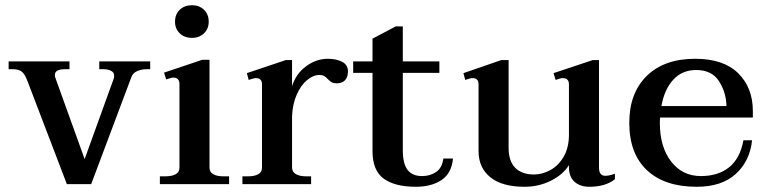

<svg xmlns="http://www.w3.org/2000/svg" viewBox="-20 -705 2933 735"><path d="M85 -395Q75 -422 63 -431Q51 -440 30 -440H13V-470H246V-440H228Q190 -440 190 -418Q190 -411 192 -407L304 -96L415 -403Q417 -408 417 -415Q417 -428 405 -434Q393 -440 377 -440H360V-470H555V-440H541Q522 -440 505.5 -433Q489 -426 483 -410L329 0H236Z M650 -622Q650 -650 668 -667.5Q686 -685 715 -685Q743 -685 761 -667.5Q779 -650 779 -622Q779 -595 761 -577.5Q743 -560 715 -560Q686 -560 668 -577.5Q650 -595 650 -622ZM592 -30H613Q638 -30 652.5 -38Q667 -46 667 -63V-383Q667 -408 643 -408Q638 -408 629.5 -405Q621 -402 616 -401L608 -427L754 -476H782V-63Q782 -46 796.5 -38Q811 -30 835 -30H857V0H592Z M1312 -432Q1312 -409 1300.5 -397.5Q1289 -386 1269 -386Q1257 -386 1250 -390Q1243 -394 1235 -402Q1228 -410 1221 -414Q1214 -418 1203 -418Q1179 -418 1155.5 -398.5Q1132 -379 1116 -343Q1100 -307 1098 -260V-64Q1098 -47 1112.5 -38.5Q1127 -30 1152 -30H1171V0H908V-30H930Q954 -30 968.5 -38Q983 -46 983 -63V-382Q983 -406 960 -406Q951 -406 932 -399L925 -425L1074 -475H1098V-375Q1113 -423 1152 -451.5Q1191 -480 1235 -480Q1267 -480 1289.5 -468.5Q1312 -457 1312 -432Z M1714 -98Q1709 -42 1670.5 -16Q1632 10 1572 10Q1492 10 1449 -21Q1406 -52 1406 -127V-426H1332V-470H1406V-557L1495 -604H1522V-470H1662V-426H1522V-129Q1522 -79 1540 -55Q1558 -31 1596 -31Q1627 -31 1650 -47Q1673 -63 1677 -98Z M2334 -40V-19Q2298 10 2236 10Q2201 10 2179.5 -9Q2158 -28 2158 -65V-73Q2136 -37 2089.5 -13.5Q2043 10 1988 10Q1902 10 1857 -26.5Q1812 -63 1812 -126V-382Q1812 -406 1789 -406Q1780 -406 1761 -399L1754 -425L1899 -475H1927V-139Q1927 -88 1952.5 -62.5Q1978 -37 2024 -37Q2056 -37 2087 -54Q2118 -71 2138 -105.5Q2158 -140 2158 -190V-382Q2158 -406 2134 -406Q2126 -406 2107 -399L2099 -425L2249 -475H2273V-64Q2273 -32 2297 -32Q2312 -32 2334 -40Z M2507 -255Q2506 -248 2506 -234Q2506 -143 2549 -87Q2592 -31 2663 -31Q2729 -31 2771 -64.5Q2813 -98 2826 -168H2859Q2851 -89 2797 -39.5Q2743 10 2647 10Q2524 10 2456.5 -53.5Q2389 -117 2389 -235Q2389 -349 2456 -414.5Q2523 -480 2641 -480Q2750 -480 2806 -424.5Q2862 -369 2862 -280V-255ZM2512 -299H2761Q2760 -351 2732.5 -394Q2705 -437 2645 -437Q2591 -437 2557 -399.5Q2523 -362 2512 -299Z"/></svg>

Font: Taviraj Medium
Style: Regular
Weight: 500
Designer: Katatrad Team
Foundry: CadsonDemak
Version: Version 1.030